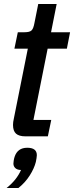

<svg xmlns="http://www.w3.org/2000/svg" viewBox="-20 -681 370 959"><path d="M107 0Q75 0 60 -13.5Q45 -27 45 -57Q45 -71 49 -88L119 -438H52L69 -520H103Q128 -520 137.5 -529Q147 -538 152 -566L171 -661H263L235 -520H330L314 -438H218L147 -82H236L219 0ZM116 57Q164 57 164 94Q164 99 162.5 109Q161 119 159 128Q151 160 128.5 195.5Q106 231 72 258H13Q39 237 56.5 215Q74 193 85 168Q67 168 57 159Q47 150 47 136Q47 131 48.5 121Q50 111 53 102Q68 57 116 57Z"/></svg>

Font: IBM Plex Sans Condensed Medium
Style: Italic
Weight: 500
Width: 3
Italic angle: -11°
Designer: Mike Abbink, Paul van der Laan, Pieter van Rosmalen
Foundry: Bold Monday
Version: Version 1.3